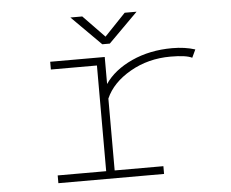

<svg xmlns="http://www.w3.org/2000/svg" viewBox="-49 -731 949 789"><g transform="rotate(-5 425.0 -337.0)"><path d="M542 -674 421 -553H390L269 -674H318L406 -583L493 -674ZM395.5 -32H596.5V0H160.5V-32H360.5V-468H170.5V-500H395.5V-388.5Q432.5 -443.5 507.2 -477.8Q582 -512 674.5 -512Q727 -512 769 -498.5L753.5 -465.5Q729.5 -478 665 -478Q572.5 -478 498 -435.2Q423.5 -392.5 395.5 -328.5Z"/></g></svg>

Font: League Mono Wide Thin
Style: Regular
Weight: 100
Width: 8
Designer: Tyler Finck
Foundry: The League of Moveable Type / Tyler Finck
Version: Version 2.210